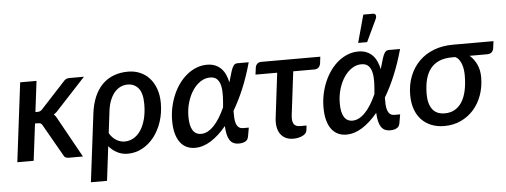

<svg xmlns="http://www.w3.org/2000/svg" viewBox="-56 -909 3252 1234"><g transform="rotate(-5 1570.0 -291.5)"><path d="M24 0ZM192.5 -510 168 -311H181.5Q191.5 -311 198.5 -314Q205.5 -317 214 -326.5L365 -490Q373 -500 382 -505Q391 -510 404 -510H498.5L318.5 -316Q302.5 -296 284 -285Q292.5 -278 298 -269.2Q303.5 -260.5 309 -249.5L447.5 0H356Q343.5 0 335.2 -4.2Q327 -8.5 322 -20L208 -220Q202.5 -231.5 196 -234.8Q189.5 -238 175.5 -238H159L129.5 0H24L87 -510Z M538.5 -270.5Q546 -331 566 -377.2Q586 -423.5 617.2 -454.8Q648.5 -486 690.5 -502Q732.5 -518 783.5 -518Q825 -518 860.2 -503Q895.5 -488 921.2 -459.5Q947 -431 961.5 -390.2Q976 -349.5 976 -298Q976 -235 957.8 -179.2Q939.5 -123.5 907.2 -82Q875 -40.5 831 -16.5Q787 7.5 736 7.5Q700 7.5 669 -8.5Q638 -24.5 615 -51.5L588 169.5H484ZM625.5 -135Q634.5 -119 646 -107.2Q657.5 -95.5 670.2 -87.8Q683 -80 696.8 -76.2Q710.5 -72.5 723.5 -72.5Q754.5 -72.5 781.2 -88Q808 -103.5 827.5 -132.8Q847 -162 858.2 -204.8Q869.5 -247.5 869.5 -302Q869.5 -371.5 843.2 -403.5Q817 -435.5 773.5 -435.5Q750.5 -435.5 729 -426Q707.5 -416.5 690 -396.8Q672.5 -377 660 -346.5Q647.5 -316 642.5 -274.5Z M1515 -32.5Q1513.5 -26 1510.2 -19.5Q1507 -13 1500 -7.8Q1493 -2.5 1481.8 1Q1470.5 4.5 1453.5 4.5Q1432.5 4.5 1418 -2.8Q1403.5 -10 1394 -25Q1384.5 -40 1379.5 -62.5Q1374.5 -85 1373 -115.5Q1324.5 -56.5 1273.2 -24.5Q1222 7.5 1170.5 7.5Q1141 7.5 1116.8 -3.8Q1092.5 -15 1075 -38.2Q1057.5 -61.5 1048 -96.2Q1038.5 -131 1038.5 -178.5Q1038.5 -224 1047.8 -266.8Q1057 -309.5 1073.5 -347.2Q1090 -385 1113.2 -416.5Q1136.5 -448 1164.8 -470.5Q1193 -493 1225.2 -505.5Q1257.5 -518 1292.5 -518Q1323 -518 1345.8 -508.2Q1368.5 -498.5 1384.5 -481.8Q1400.5 -465 1410.8 -442Q1421 -419 1426.5 -392.5L1431 -407.5Q1440 -441 1446.8 -461.2Q1453.5 -481.5 1460 -492.5Q1466.5 -503.5 1473.2 -507Q1480 -510.5 1488.5 -510.5H1561.5Q1537.5 -423 1506 -347Q1474.5 -271 1437 -208Q1436.5 -183 1437.8 -162Q1439 -141 1444.5 -125.2Q1450 -109.5 1460.8 -100.8Q1471.5 -92 1490.5 -92H1525.5ZM1217.5 -78.5Q1239 -78.5 1259.8 -89.5Q1280.5 -100.5 1300 -120.8Q1319.5 -141 1337.5 -170.2Q1355.5 -199.5 1372 -236Q1376 -274.5 1377.2 -310.2Q1378.5 -346 1372.5 -373.8Q1366.5 -401.5 1350.8 -418Q1335 -434.5 1305 -434.5Q1272.5 -434.5 1243.5 -415.5Q1214.5 -396.5 1192.8 -364Q1171 -331.5 1158 -288Q1145 -244.5 1145 -195.5Q1145 -137.5 1163.2 -108Q1181.5 -78.5 1217.5 -78.5Z M1604 -472.5Q1605.5 -485.5 1615.2 -495.8Q1625 -506 1642.5 -506H2023L2018 -464.5Q2015.5 -447 2005.2 -437.2Q1995 -427.5 1977.5 -427.5H1841.5L1807 -146Q1803 -110 1814 -91.5Q1825 -73 1855 -73H1896.5L1892.5 -41Q1891 -30 1883 -21.8Q1875 -13.5 1862.8 -7.8Q1850.5 -2 1835.5 1Q1820.5 4 1805 4Q1775.5 4 1754.5 -6.8Q1733.5 -17.5 1720.8 -36.5Q1708 -55.5 1703.5 -82Q1699 -108.5 1703 -140L1738 -427.5H1598Z M2015 0ZM2491.5 -32.5Q2490 -26 2486.8 -19.5Q2483.5 -13 2476.5 -7.8Q2469.5 -2.5 2458.2 1Q2447 4.5 2430 4.5Q2409 4.5 2394.5 -2.8Q2380 -10 2370.5 -25Q2361 -40 2356 -62.5Q2351 -85 2349.5 -115.5Q2301 -56.5 2249.8 -24.5Q2198.5 7.5 2147 7.5Q2117.5 7.5 2093.2 -3.8Q2069 -15 2051.5 -38.2Q2034 -61.5 2024.5 -96.2Q2015 -131 2015 -178.5Q2015 -224 2024.2 -266.8Q2033.5 -309.5 2050 -347.2Q2066.5 -385 2089.8 -416.5Q2113 -448 2141.2 -470.5Q2169.5 -493 2201.8 -505.5Q2234 -518 2269 -518Q2299.5 -518 2322.2 -508.2Q2345 -498.5 2361 -481.8Q2377 -465 2387.2 -442Q2397.5 -419 2403 -392.5L2407.5 -407.5Q2416.5 -441 2423.2 -461.2Q2430 -481.5 2436.5 -492.5Q2443 -503.5 2449.8 -507Q2456.5 -510.5 2465 -510.5H2538Q2514 -423 2482.5 -347Q2451 -271 2413.5 -208Q2413 -183 2414.2 -162Q2415.5 -141 2421 -125.2Q2426.5 -109.5 2437.2 -100.8Q2448 -92 2467 -92H2502ZM2194 -78.5Q2215.5 -78.5 2236.2 -89.5Q2257 -100.5 2276.5 -120.8Q2296 -141 2314 -170.2Q2332 -199.5 2348.5 -236Q2352.5 -274.5 2353.8 -310.2Q2355 -346 2349 -373.8Q2343 -401.5 2327.2 -418Q2311.5 -434.5 2281.5 -434.5Q2249 -434.5 2220 -415.5Q2191 -396.5 2169.2 -364Q2147.5 -331.5 2134.5 -288Q2121.5 -244.5 2121.5 -195.5Q2121.5 -137.5 2139.8 -108Q2158 -78.5 2194 -78.5ZM2273 -573 2322 -751.5H2383Q2397.5 -751.5 2401.5 -741.8Q2405.5 -732 2398.5 -715.5L2331 -573Z M2979.5 -428Q3008 -403 3024.8 -367Q3041.5 -331 3041.5 -284.5Q3041.5 -222 3022.2 -168.5Q3003 -115 2968.2 -76Q2933.5 -37 2885.2 -14.8Q2837 7.5 2779 7.5Q2732.5 7.5 2695 -7.8Q2657.5 -23 2631.2 -51Q2605 -79 2591 -119.2Q2577 -159.5 2577 -209.5Q2577 -276.5 2598.8 -331.5Q2620.5 -386.5 2660 -426Q2699.5 -465.5 2755.2 -487Q2811 -508.5 2879 -508.5H3140.5L3134.5 -463Q3132.5 -448.5 3122.5 -438.2Q3112.5 -428 3090.5 -428ZM2937.5 -306Q2937.5 -326.5 2934.5 -345.8Q2931.5 -365 2925.2 -381.2Q2919 -397.5 2909.5 -409.8Q2900 -422 2887 -428H2866.5Q2818 -428 2783.2 -413.2Q2748.5 -398.5 2726.2 -370Q2704 -341.5 2693.5 -300.5Q2683 -259.5 2683 -207Q2683 -142.5 2709.5 -108Q2736 -73.5 2788.5 -73.5Q2825.5 -73.5 2853.2 -89.2Q2881 -105 2899.8 -134.8Q2918.5 -164.5 2928 -207.8Q2937.5 -251 2937.5 -306Z"/></g></svg>

Font: Lato Semibold
Style: Italic
Weight: 600
Italic angle: -7°
Designer: Lukasz Dziedzic
Foundry: tyPoland Lukasz Dziedzic
Version: Version 2.006; 2014-01-15